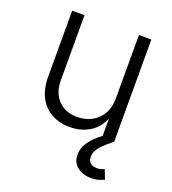

<svg xmlns="http://www.w3.org/2000/svg" viewBox="-137 -645 857 958"><g transform="rotate(20 291.5 -165.5)"><path d="M268.6 7.3Q213.4 7.3 171.1 -15.6Q128.9 -38.6 105.2 -83.3Q81.5 -127.9 81.5 -192.4V-542.5H147V-197.3Q147 -130.4 184.8 -91.6Q222.7 -52.7 285.2 -52.7Q328.1 -52.7 362.3 -71Q396.5 -89.4 416.3 -123.8Q436 -158.2 436 -205.6V-542.5H502V0H438V-127H448.7Q425.8 -55.2 377.7 -23.9Q329.6 7.3 268.6 7.3ZM455.6 210.4Q413.6 210.4 382.8 188Q352.1 165.5 352.1 122.6Q352.1 85.4 376 52.7Q399.9 20 439.9 -8.8L502 0Q467.3 27.3 442.6 53.7Q418 80.1 418 110.8Q418 132.3 431.2 143.1Q444.3 153.8 465.8 153.8Q477.1 153.8 486.8 151.1Q496.6 148.4 504.4 144.5L523.9 193.8Q511.2 199.7 494.6 205.1Q478 210.4 455.6 210.4Z"/></g></svg>

Font: Inter 16pt Light
Style: Regular
Weight: 300
Version: Version 4.001;git-66647c0bb